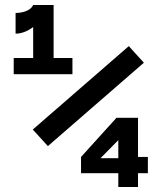

<svg xmlns="http://www.w3.org/2000/svg" viewBox="-20 -750 660 770"><path d="M42.5 -698V-615C67.5 -615 92.5 -626 113 -641.5V-517.5H35V-452.5H270.5V-517.5H195V-730H113C102.5 -705.5 66 -698 42.5 -698ZM111.5 -230.5 172 -164 557 -498.5 496.5 -565ZM305 -55.5H454.5V0H533.5V-55.5H573V-120.5H533.5V-277.5H447L305 -120.5ZM383 -115.5 454.5 -188V-115.5Z"/></svg>

Font: Monaspace Argon ExtraBold
Style: Bold
Weight: 800
Designer: Riley Cran & the Lettermatic Team
Foundry: Lettermatic
Version: Version 1.000 (Monaspace Argon)